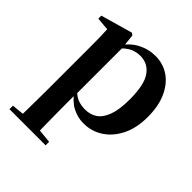

<svg xmlns="http://www.w3.org/2000/svg" viewBox="-217 -699 1105 1105"><g transform="rotate(45 335.5 -146.5)"><path d="M36.9 259.3V230.8L146 220.1H225.4L331.1 230.8V259.3ZM109.4 259.3Q110.4 217.3 110.9 174.2Q111.4 131 111.9 89.9Q112.4 48.8 112.4 13.8V-308.7Q112.4 -358.5 111.9 -393Q111.4 -427.5 109.4 -463.8L30.2 -470.7V-495.2L224.2 -550.4L237.2 -540.9L245.8 -460.8L247.1 -455V-75.6L245.4 -63V13Q245.4 47.8 245.9 89.3Q246.4 130.8 246.9 174Q247.4 217.3 248.4 259.3ZM395.1 16.2Q347 16.2 303.7 -6.7Q260.4 -29.6 224.3 -82.3H212.1L230.6 -97.8Q258.5 -67.8 285.5 -57.3Q312.6 -46.7 347.1 -46.7Q387.7 -46.7 419.3 -67.9Q450.8 -89.1 468.9 -138.2Q487 -187.4 487 -270.1Q487 -389.4 450.9 -440.1Q414.8 -490.8 352.6 -490.8Q321.3 -490.8 291.4 -477.5Q261.5 -464.2 224 -421.1L209.1 -437.5H217.5Q255.3 -497.6 306.7 -524.8Q358.1 -551.9 415.6 -551.9Q477.4 -551.9 525.9 -519.1Q574.5 -486.2 603.2 -423.5Q631.9 -360.9 631.9 -271.4Q631.9 -182.3 600 -117.9Q568.1 -53.5 514.7 -18.6Q461.3 16.2 395.1 16.2Z"/></g></svg>

Font: Noto Serif KR ExtraLight
Style: Regular
Weight: 200
Designer: Ryoko NISHIZUKA 西塚涼子 (kana & ideographs); Frank Grießhammer (Latin, Greek & Cyrillic); Wenlong ZHANG 张文龙 (bopomofo); San
Foundry: Adobe
Version: Version 2.002-H1;hotconv 1.1.0;makeotfexe 2.6.0